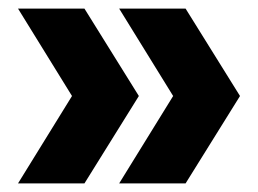

<svg xmlns="http://www.w3.org/2000/svg" viewBox="-20 -480 602 448"><path d="M413 -460 540 -256 413 -52H258L384 -256L258 -460ZM177 -460 304 -256 177 -52H22L148 -256L22 -460Z"/></svg>

Font: Freely
Style: Bold
Weight: 700
Designer: Kris Sowersby
Foundry: Klim Type Foundry
Version: Version 1.006;hotconv 1.0.113;makeotfexe 2.5.65598;200799169